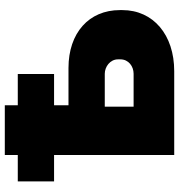

<svg xmlns="http://www.w3.org/2000/svg" viewBox="7 -752 745 799"><g transform="rotate(-90 379.5 -352.5)"><path d="M134 -705V-651H24V-500H134V0H483C634 0 737 -87 737 -216V-226C737 -355 642 -440 496 -440H341V-500H471V-651H341V-705ZM335 -169V-289H472C501 -289 532 -267 532 -234V-224C532 -190 503 -169 472 -169Z"/></g></svg>

Font: Fixel Display Black
Style: Regular
Weight: 900
Designer: AlfaBravo + MacPaw
Foundry: Kyrylo Tkachov, Marchela Mozhyna, Serhii Makarenko, Maria Weinstein, Zakhar Kryvoshyya
Version: Version 1.211